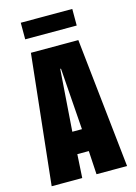

<svg xmlns="http://www.w3.org/2000/svg" viewBox="-129 -933 708 1001"><g transform="rotate(-15 225.0 -432.5)"><path d="M428.5 0H263.5L256 -127H194L186.5 0H21.5L97 -700H353ZM223 -579.5 199 -246.5H251L227 -579.5ZM86.5 -775.5V-865H364.5V-775.5Z"/></g></svg>

Font: Trispace Condensed
Style: Bold
Weight: 700
Width: 3
Designer: Tyler Finck
Foundry: Etcetera Type Company
Version: Version 1.210; ttfautohint (v1.8.3)